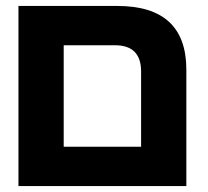

<svg xmlns="http://www.w3.org/2000/svg" viewBox="-20 -625 698 645"><path d="M42 0V-605H374Q606 -605 606 -391V0ZM194 -132H454V-385Q454 -473 366 -473H194Z"/></svg>

Font: Noto Sans Hebrew ExtraCondensed ExtraBold
Style: Regular
Weight: 800
Width: 2
Designer: Monotype Design Team
Foundry: Monotype Imaging Inc.
Version: Version 2.004; ttfautohint (v1.8.4.7-5d5b)